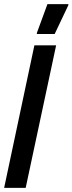

<svg xmlns="http://www.w3.org/2000/svg" viewBox="-30 -907 350 927"><path d="M-10 0 136 -688H241L94 0ZM148 -743V-748L199 -887H300V-882L234 -743Z"/></svg>

Font: Saira Ultra Condensed
Style: Bold Italic
Weight: 700
Width: 1
Italic angle: -12°
Designer: Hector Gatti with collaboration of the Omnibus-Type team
Foundry: Omnibus-Type
Version: Version 1.001; ttfautohint (v1.8)